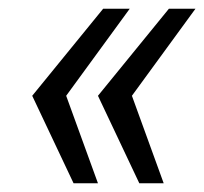

<svg xmlns="http://www.w3.org/2000/svg" viewBox="-20 -546 469 441"><path d="M149 -125 54 -326 217 -526H278L132 -326L205 -125ZM300 -125 205 -326 368 -526H429L283 -326L356 -125Z"/></svg>

Font: Archivo Condensed Light
Style: Italic
Weight: 300
Width: 3
Italic angle: -10°
Designer: Hector Gatti
Foundry: Omnibus-Type
Version: Version 2.001